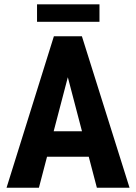

<svg xmlns="http://www.w3.org/2000/svg" viewBox="-20 -881 637 901"><path d="M231.9 -265.1H364.7L298.3 -518.6ZM396.5 -145.5H200.7L162.6 0H10.7L232.9 -710.9H364.3L587.9 0H434.6ZM446.8 -778.8H153.8V-860.8H446.8Z"/></svg>

Font: MAUL Condensed Bold
Style: Condensed Bold
Weight: 700
Designer: MAUL
Version: Version 1.0; 2020; ttfautohint (v1.8.3)